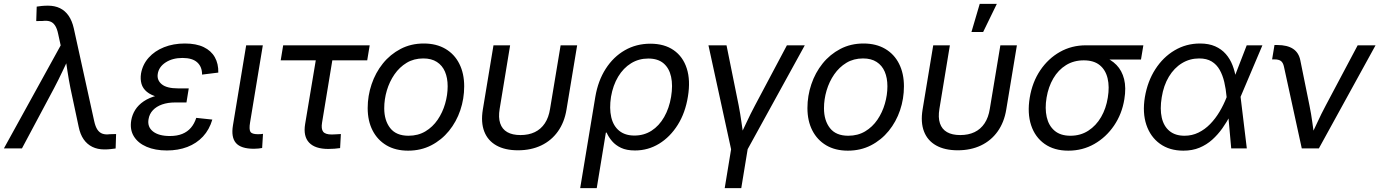

<svg xmlns="http://www.w3.org/2000/svg" viewBox="-44 -762 7084 986"><path d="M-23.9 0 267.6 -528.8 254.9 -586.9Q249 -615.7 238.5 -631.3Q228 -647 212.4 -652.1Q196.8 -657.2 174.3 -654.3L142.1 -653.8L144.5 -728Q155.3 -730 170.4 -731.4Q185.5 -732.9 202.1 -732.9Q237.3 -732.9 263.9 -720Q290.5 -707 308.3 -681.2Q326.2 -655.3 335 -616.2L439.5 -141.1Q445.8 -111.8 456.3 -96.2Q466.8 -80.6 482.7 -75.2Q498.5 -69.8 520 -72.8L552.2 -73.7L549.8 0.5Q539.1 2 524.2 3.7Q509.3 5.4 492.2 5.4Q457 5.4 430.2 -7.8Q403.3 -21 385.5 -46.6Q367.7 -72.3 359.9 -111.3L317.9 -308.6Q309.1 -352.5 302.7 -395Q296.4 -437.5 290 -479H316.4Q296.4 -437.5 276.4 -394.8Q256.3 -352.1 233.4 -308.6L68.8 0Z M813 10.7Q752.9 10.7 709 -8.1Q665 -26.9 643.6 -61.5Q622.1 -96.2 629.9 -143.6Q634.8 -172.9 650.6 -198Q666.5 -223.1 694.3 -241.9Q722.2 -260.7 762.7 -271.2Q803.2 -281.7 857.4 -281.7H920.9L913.6 -235.8H854.5Q817.9 -235.8 788.6 -225.6Q759.3 -215.3 741.2 -196Q723.1 -176.8 718.8 -149.9Q711.9 -110.4 741.7 -86.9Q771.5 -63.5 828.1 -63.5Q865.7 -63.5 892.3 -74.5Q918.9 -85.4 936.5 -106Q954.1 -126.5 963.9 -156.7L1046.4 -147.9Q1031.2 -96.2 998.3 -60.8Q965.3 -25.4 918 -7.3Q870.6 10.7 813 10.7ZM856.9 -253.9Q804.2 -253.9 767.8 -263.4Q731.4 -272.9 710.4 -290.3Q689.5 -307.6 682.6 -331.5Q675.8 -355.5 680.2 -384.3Q688.5 -431.2 719.5 -465.8Q750.5 -500.5 798.3 -519.5Q846.2 -538.6 905.3 -538.6Q963.9 -538.6 1002.2 -520Q1040.5 -501.5 1059.3 -468Q1078.1 -434.6 1077.1 -389.2L993.7 -378.9Q994.1 -418.5 969.2 -441.4Q944.3 -464.4 893.1 -464.4Q841.8 -464.4 806.6 -441.4Q771.5 -418.5 766.1 -382.3Q761.2 -350.1 786.9 -329.1Q812.5 -308.1 870.6 -308.1H925.3L916.5 -253.9Z M1260.3 2Q1193.4 2 1167.7 -27.6Q1142.1 -57.1 1152.3 -118.2L1220.2 -529.3H1305.7L1240.2 -132.8Q1234.4 -98.1 1241.9 -85.4Q1249.5 -72.8 1279.8 -72.8Q1288.1 -72.8 1294.9 -73.2Q1301.8 -73.7 1306.6 -74.7L1302.2 -2Q1294.4 -0.5 1283.4 0.7Q1272.5 2 1260.3 2Z M1642.1 2.9Q1574.2 2.9 1543.5 -29.5Q1512.7 -62 1522.9 -124.5L1577.6 -452.1H1397.5L1410.2 -529.3H1854.5L1841.8 -452.1H1662.6L1609.9 -132.3Q1604.5 -100.1 1615.5 -85.7Q1626.5 -71.3 1659.7 -71.3Q1670.4 -71.3 1682.9 -72.3Q1695.3 -73.2 1706.5 -73.7L1702.6 -1.5Q1689 0.5 1673.6 1.7Q1658.2 2.9 1642.1 2.9Z M2051.8 11.7Q1987.3 11.7 1940.9 -15.6Q1894.5 -43 1869.4 -92Q1844.2 -141.1 1844.2 -207Q1844.2 -270 1864.3 -329.3Q1884.3 -388.7 1922.1 -435.8Q1960 -482.9 2013.2 -510.7Q2066.4 -538.6 2132.3 -538.6Q2196.8 -538.6 2243.4 -511.2Q2290 -483.9 2314.9 -434.3Q2339.8 -384.8 2339.8 -318.8Q2339.8 -254.9 2319.8 -195.8Q2299.8 -136.7 2261.7 -89.8Q2223.6 -43 2170.4 -15.6Q2117.2 11.7 2051.8 11.7ZM2053.7 -64.9Q2103 -64.9 2140.6 -87.4Q2178.2 -109.9 2203.6 -147.2Q2229 -184.6 2241.9 -229.5Q2254.9 -274.4 2254.9 -318.8Q2254.9 -361.8 2241.2 -393.8Q2227.5 -425.8 2199.7 -443.8Q2171.9 -461.9 2129.9 -461.9Q2081.5 -461.9 2044.4 -439.5Q2007.3 -417 1981.7 -379.9Q1956.1 -342.8 1942.6 -297.4Q1929.2 -252 1929.2 -206.1Q1929.2 -143.1 1960 -104Q1990.7 -64.9 2053.7 -64.9Z M2616.2 9.8Q2549.3 9.8 2505.1 -15.1Q2460.9 -40 2442.9 -86.7Q2424.8 -133.3 2435.5 -199.2L2490.2 -529.3H2575.7L2522 -203.1Q2514.6 -158.7 2524.7 -128.7Q2534.7 -98.6 2561 -83.5Q2587.4 -68.4 2628.9 -68.4Q2670.9 -68.4 2702.4 -83.5Q2733.9 -98.6 2753.9 -128.7Q2773.9 -158.7 2780.8 -203.1L2835 -529.3H2919.9L2865.2 -199.2Q2854.5 -133.8 2821 -86.9Q2787.6 -40 2735.4 -15.1Q2683.1 9.8 2616.2 9.8Z M2935.5 204.1 3013.2 -264.6Q3027.3 -347.7 3066.7 -408.9Q3106 -470.2 3164.8 -503.9Q3223.6 -537.6 3295.9 -537.6Q3367.7 -537.6 3415.5 -504.4Q3463.4 -471.2 3482.9 -410.4Q3502.4 -349.6 3488.8 -266.6Q3475.6 -183.1 3436.5 -120.8Q3397.5 -58.6 3340.8 -23.9Q3284.2 10.7 3216.8 10.7Q3173.8 10.7 3145.5 -2.7Q3117.2 -16.1 3099.4 -36.9Q3081.5 -57.6 3071.3 -81.1H3067.4L3020.5 204.1ZM3213.9 -65.9Q3263.2 -65.9 3302 -90.8Q3340.8 -115.7 3366.7 -160.9Q3392.6 -206.1 3402.3 -264.6Q3412.1 -323.7 3402.3 -367.9Q3392.6 -412.1 3363.5 -436.8Q3334.5 -461.4 3285.2 -461.4Q3236.3 -461.4 3196.8 -437Q3157.2 -412.6 3130.6 -368.4Q3104 -324.2 3093.8 -265.1Q3084.5 -205.1 3095 -160.2Q3105.5 -115.2 3135.7 -90.6Q3166 -65.9 3213.9 -65.9Z M3711.4 8.8 3594.2 -529.3H3687L3749.5 -220.2Q3757.8 -177.2 3763.7 -134.5Q3769.5 -91.8 3775.9 -50.3H3750.5Q3770.5 -91.8 3790.3 -134.5Q3810.1 -177.2 3833 -220.2L3997.1 -529.3H4088.9L3793 8.8ZM3677.7 204.1 3711.9 -3.9H3796.9L3762.7 204.1Z M4310.1 11.7Q4245.6 11.7 4199.2 -15.6Q4152.8 -43 4127.7 -92Q4102.5 -141.1 4102.5 -207Q4102.5 -270 4122.6 -329.3Q4142.6 -388.7 4180.4 -435.8Q4218.3 -482.9 4271.5 -510.7Q4324.7 -538.6 4390.6 -538.6Q4455.1 -538.6 4501.7 -511.2Q4548.3 -483.9 4573.2 -434.3Q4598.1 -384.8 4598.1 -318.8Q4598.1 -254.9 4578.1 -195.8Q4558.1 -136.7 4520 -89.8Q4481.9 -43 4428.7 -15.6Q4375.5 11.7 4310.1 11.7ZM4312 -64.9Q4361.3 -64.9 4398.9 -87.4Q4436.5 -109.9 4461.9 -147.2Q4487.3 -184.6 4500.2 -229.5Q4513.2 -274.4 4513.2 -318.8Q4513.2 -361.8 4499.5 -393.8Q4485.8 -425.8 4458 -443.8Q4430.2 -461.9 4388.2 -461.9Q4339.8 -461.9 4302.7 -439.5Q4265.6 -417 4240 -379.9Q4214.4 -342.8 4200.9 -297.4Q4187.5 -252 4187.5 -206.1Q4187.5 -143.1 4218.3 -104Q4249 -64.9 4312 -64.9Z M4874.5 9.8Q4807.6 9.8 4763.4 -15.1Q4719.2 -40 4701.2 -86.7Q4683.1 -133.3 4693.8 -199.2L4748.5 -529.3H4834L4780.3 -203.1Q4772.9 -158.7 4783 -128.7Q4793 -98.6 4819.3 -83.5Q4845.7 -68.4 4887.2 -68.4Q4929.2 -68.4 4960.7 -83.5Q4992.2 -98.6 5012.2 -128.7Q5032.2 -158.7 5039.1 -203.1L5093.3 -529.3H5178.2L5123.5 -199.2Q5112.8 -133.8 5079.3 -86.9Q5045.9 -40 4993.7 -15.1Q4941.4 9.8 4874.5 9.8ZM4944.8 -597.7 4987.3 -742.2H5075.2L5004.9 -597.7Z M5442.4 11.7Q5369.6 11.7 5320.6 -22.9Q5271.5 -57.6 5251.2 -118.9Q5231 -180.2 5244.1 -260.3Q5257.3 -340.3 5298.1 -400.9Q5338.9 -461.4 5399.2 -495.4Q5459.5 -529.3 5532.2 -529.3H5827.6L5815.4 -456.1H5606L5521.5 -452.1Q5470.2 -452.1 5430.4 -427.5Q5390.6 -402.8 5365.2 -359.4Q5339.8 -315.9 5330.6 -260.7Q5321.3 -205.6 5331.3 -161.1Q5341.3 -116.7 5371.6 -90.8Q5401.9 -64.9 5453.1 -64.9Q5504.9 -64.9 5544.9 -90.8Q5585 -116.7 5610.6 -160.9Q5636.2 -205.1 5645 -260.7Q5654.3 -316.4 5644 -359.6Q5633.8 -402.8 5603.5 -427.5Q5573.2 -452.1 5521.5 -452.1L5525.4 -486.3Q5577.1 -486.3 5619.1 -471.9Q5661.1 -457.5 5689.5 -428.5Q5717.8 -399.4 5728.8 -355.5Q5739.7 -311.5 5730 -252.4Q5717.8 -176.8 5677 -116.9Q5636.2 -57.1 5575.9 -22.7Q5515.6 11.7 5442.4 11.7Z M6033.2 11.7Q5961.9 11.7 5912.8 -23.7Q5863.8 -59.1 5843 -121.1Q5822.3 -183.1 5835.4 -263.2Q5849.1 -344.2 5888.9 -406.2Q5928.7 -468.3 5988 -503.4Q6047.4 -538.6 6118.7 -538.6Q6163.6 -538.6 6196.3 -524.2Q6229 -509.8 6251 -484.6Q6272.9 -459.5 6285.4 -427.2Q6297.9 -395 6303.2 -359.4H6334L6326.7 -266.1L6358.9 0H6278.8L6254.9 -266.1Q6251.5 -305.2 6243.2 -340.6Q6234.9 -376 6219.5 -403.3Q6204.1 -430.7 6178.5 -446.3Q6152.8 -461.9 6114.3 -461.9Q6065.9 -461.9 6025.9 -437.5Q5985.8 -413.1 5958.7 -368.2Q5931.6 -323.2 5921.9 -262.2Q5912.1 -202.1 5922.1 -158Q5932.1 -113.8 5961.7 -89.4Q5991.2 -64.9 6039.1 -64.9Q6077.6 -64.9 6110.6 -81.1Q6143.6 -97.2 6170.7 -125Q6197.8 -152.8 6219 -188.5Q6240.2 -224.1 6255.4 -263.2L6358.4 -529.3H6439L6326.2 -263.2L6302.7 -170.4H6274.4Q6256.3 -135.7 6233.4 -103.3Q6210.4 -70.8 6181.4 -44.7Q6152.3 -18.6 6115.7 -3.4Q6079.1 11.7 6033.2 11.7Z M6641.1 0 6549.8 -418.9Q6545.4 -439.9 6534.4 -448.5Q6523.4 -457 6500.5 -457H6488.8L6501 -530.8H6515.1Q6566.9 -530.8 6596.4 -511.2Q6626 -491.7 6633.8 -451.7L6680.7 -220.2Q6689.5 -177.2 6695.3 -134.3Q6701.2 -91.3 6707 -50.3H6682.1Q6702.1 -91.8 6721.7 -134.5Q6741.2 -177.2 6764.2 -220.2L6928.2 -529.3H7020L6729 0Z"/></svg>

Font: Inter 24pt
Style: Italic
Weight: 400
Italic angle: -9.3988°
Designer: Rasmus Andersson
Foundry: rsms
Version: Version 4.001;git-66647c0bb